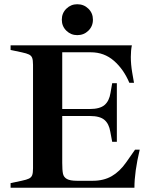

<svg xmlns="http://www.w3.org/2000/svg" viewBox="-20 -887 711 907"><path d="M30 -22 82 -33Q106 -38 117 -43.5Q128 -49 132 -59.5Q136 -70 136 -92V-581Q136 -603 132 -613.5Q128 -624 117 -629.5Q106 -635 82 -640L30 -651V-673H603Q598 -649 598 -618Q598 -583 604.5 -544.5Q611 -506 613 -496H591Q564 -560 518 -600Q472 -640 409 -640H274V-372H403Q452 -372 474 -391Q496 -410 502 -448L510 -494H532V-217H510L501 -265Q495 -302 473.5 -320.5Q452 -339 405 -339H274V-118Q274 -83 277.5 -66.5Q281 -50 296 -41.5Q311 -33 344 -33H418Q470 -33 508 -55Q546 -77 576 -120L618 -180H640Q615 -75 615 0H30ZM272 -794Q272 -825 293.5 -846Q315 -867 345 -867Q376 -867 397.5 -846Q419 -825 419 -794Q419 -763 397.5 -742Q376 -721 345 -721Q315 -721 293.5 -742Q272 -763 272 -794Z"/></svg>

Font: Ibarra Real Nova
Style: Bold
Weight: 700
Designer: Jose Maria Ribagorda & Octavio Pardo
Foundry: Jose Maria Ribagorda
Version: Version 1.014